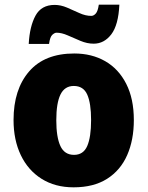

<svg xmlns="http://www.w3.org/2000/svg" viewBox="-20 -792 633 822"><path d="M553 -278Q553 -193 524.5 -128Q496 -63 438.5 -26.5Q381 10 295 10Q216 10 158 -26.5Q100 -63 69 -128Q38 -193 38 -278Q38 -409 104.5 -486Q171 -563 298 -563Q373 -563 430.5 -530Q488 -497 520.5 -433Q553 -369 553 -278ZM221 -277Q221 -205 238.5 -167Q256 -129 297 -129Q337 -129 353.5 -167Q370 -205 370 -278Q370 -350 353.5 -387Q337 -424 296 -424Q257 -424 239 -387.5Q221 -351 221 -277ZM103 -604Q107 -679 132 -725Q157 -771 214 -771Q240 -771 267 -759.5Q294 -748 320 -736Q346 -724 371 -724Q381 -724 390 -734Q399 -744 403 -772H491Q487 -685 456.5 -645Q426 -605 381 -605Q353 -605 324.5 -617Q296 -629 270 -640.5Q244 -652 222 -652Q214 -652 204 -643Q194 -634 190 -604Z"/></svg>

Font: Noto Sans Ethiopic SemiCondensed Black
Style: Regular
Weight: 900
Width: 4
Designer: Monotype Design Team
Foundry: Monotype Imaging Inc.
Version: Version 2.102; ttfautohint (v1.8.4.7-5d5b)